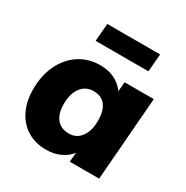

<svg xmlns="http://www.w3.org/2000/svg" viewBox="-168 -868 980 1014"><g transform="rotate(30 321.5 -360.5)"><path d="M609 -508 569 0H390L395 -57Q371 -26 333 -9Q295 8 248 8Q184 8 135 -21.5Q86 -51 58.5 -106Q31 -161 31 -236Q31 -319 62 -384Q93 -449 148.5 -485.5Q204 -522 275 -522Q374 -522 426 -451L431 -508ZM411 -260Q411 -323 386 -354.5Q361 -386 314 -386Q266 -386 238 -349Q210 -312 210 -248Q210 -189 236.5 -157.5Q263 -126 311 -126Q357 -126 384 -163Q411 -200 411 -260ZM198 -729H520L511 -621H189Z"/></g></svg>

Font: Muli Black
Style: Italic
Weight: 900
Italic angle: -4.541°
Designer: Vernon Adams
Foundry: Vernon Adams
Version: Version 2.001